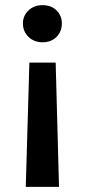

<svg xmlns="http://www.w3.org/2000/svg" viewBox="-20 -533 330 745"><path d="M94 -290H196L209 192H80ZM145 -513Q179 -513 199.5 -492.5Q220 -472 220 -442Q220 -411 199.5 -390Q179 -369 145 -369Q112 -369 90.5 -390Q69 -411 69 -442Q69 -472 90.5 -492.5Q112 -513 145 -513Z"/></svg>

Font: DM Sans 17pt SemiBold
Style: Regular
Weight: 600
Version: Version 4.004;gftools[0.9.30]